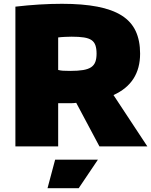

<svg xmlns="http://www.w3.org/2000/svg" viewBox="-20 -770 795 1010"><path d="M270 70H495L394 220H230ZM381 -229Q366 -227 350.5 -227Q335 -227 318 -227H286V0H61V-735Q190 -750 306 -750Q414 -750 492 -735Q570 -720 620 -688.5Q670 -657 693.5 -607Q717 -557 717 -488Q717 -333 577 -270L755 0H503ZM350 -397Q390 -397 417 -401.5Q444 -406 459.5 -416.5Q475 -427 481.5 -444.5Q488 -462 488 -488Q488 -514 482 -531.5Q476 -549 461.5 -559Q447 -569 421.5 -573Q396 -577 357 -577Q343 -577 321.5 -576Q300 -575 286 -573V-402Q297 -399 311 -398Q325 -397 350 -397Z"/></svg>

Font: Encode Sans Normal
Style: Black
Weight: 900
Designer: Pablo Impallari, Andres Torresi
Foundry: Pablo Impallari, Andres Torresi
Version: Version 1.000; ttfautohint (v1.00) -l 8 -r 50 -G 200 -x 14 -